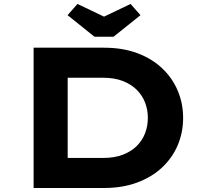

<svg xmlns="http://www.w3.org/2000/svg" viewBox="-20 -938 1034 958"><path d="M147.7 0V-700H499.2Q592.1 -700 665.2 -672.7Q738.4 -645.4 789.2 -597.1Q840.1 -548.9 866.9 -485.4Q893.7 -421.9 893.7 -350Q893.7 -277.1 866.9 -213.9Q840.1 -150.7 789 -102.6Q737.8 -54.6 664.6 -27.3Q591.5 0 499.2 0ZM317.7 -116 295.2 -149.9H494.2Q551.1 -149.9 593.1 -166.1Q635.1 -182.3 662.7 -209.9Q690.3 -237.4 704 -273.5Q717.7 -309.6 717.7 -350Q717.7 -389.9 704 -425.8Q690.3 -461.7 662.7 -489.5Q635.1 -517.2 593.1 -533.7Q551.1 -550.1 494.2 -550.1H292.2L317.7 -582ZM451.5 -754.7 317.1 -862.3 366.6 -918.3 514.1 -847.8H484.1L631.5 -918.3L681 -862.3L546.6 -754.7Z"/></svg>

Font: Lexend Peta
Style: Regular
Weight: 400
Designer: Bonnie Shaver-Troup, Thomas Jockin
Foundry: Lexend
Version: Version 1.007